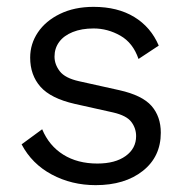

<svg xmlns="http://www.w3.org/2000/svg" viewBox="-20 -530 543 560"><path d="M259 10Q189 10 131 -21Q73 -52 43 -109L103 -153Q123 -105 164.5 -79Q206 -53 264 -53Q316 -53 346.5 -75Q377 -97 377 -133Q377 -156 363 -174.5Q349 -193 310 -202L198 -227Q128 -243 98 -277Q68 -311 68 -362Q68 -402 90.5 -435.5Q113 -469 155 -489.5Q197 -510 253 -510Q323 -510 371.5 -480.5Q420 -451 443 -397L384 -358Q368 -405 331 -426Q294 -447 253 -447Q218 -447 192 -436.5Q166 -426 152.5 -407.5Q139 -389 139 -365Q139 -342 154.5 -322Q170 -302 211 -293L328 -267Q395 -252 422 -221Q449 -190 449 -143Q449 -73 396.5 -31.5Q344 10 259 10Z"/></svg>

Font: Kantumruy Pro
Style: Regular
Weight: 400
Designer: Sovichet Tep
Foundry: Sovichet Tep
Version: Version 1.002